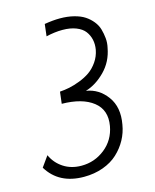

<svg xmlns="http://www.w3.org/2000/svg" viewBox="-112 -808 726 898"><g transform="rotate(-15 250.5 -358.5)"><path d="M189.9 -724.1Q231.4 -731 264.2 -731Q301.8 -731 332.5 -723.1Q363.3 -715.3 383.5 -701.9Q403.8 -688.5 418.7 -669.9Q433.6 -651.4 439.7 -630.1Q445.8 -608.9 448 -585.9Q450.2 -563 444.8 -540Q433.1 -475.6 389.4 -431.4Q345.7 -387.2 294.9 -372.1Q356 -362.8 394.8 -309.8Q433.6 -256.8 418.9 -175.8Q412.6 -137.2 394.3 -103.8Q376 -70.3 347.2 -43.5Q318.4 -16.6 275.9 -1.2Q233.4 14.2 183.1 14.2Q62 14.2 6.8 -77.1L43 -127.9Q61 -87.9 98.1 -63.5Q135.3 -39.1 185.1 -39.1Q249 -39.1 299.1 -78.9Q349.1 -118.7 360.8 -184.1Q374 -259.3 321.5 -300.5Q269 -341.8 169.9 -342.8L176.8 -399.9Q199.7 -401.4 223.4 -406.2Q247.1 -411.1 275.1 -421.9Q303.2 -432.6 325.7 -448.2Q348.1 -463.9 365.7 -489.3Q383.3 -514.6 389.2 -545.9Q393.6 -571.3 388.7 -594Q383.8 -616.7 369.9 -635.3Q356 -653.8 328.1 -664.8Q300.3 -675.8 262.2 -675.8Q224.6 -675.8 183.1 -666Z"/></g></svg>

Font: Stilu Light
Style: Italic
Weight: 300
Italic angle: -10°
Designer: Genilson Lima Santos
Foundry: Genilson Lima Santos
Version: Version 1.200;PS 001.200;hotconv 1.0.88;makeotf.lib2.5.64775